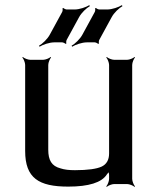

<svg xmlns="http://www.w3.org/2000/svg" viewBox="-20 -717 613 748"><path d="M246 10C326 10 376 -6 396 -37C399 -42 406 -47 407 -51L403 -53C402 -49 405 -41 405 -36V-20C405 -11 399 4 394 9L396 11C401 6 416 0 425 0H475C484 0 499 6 504 11L506 9C501 4 495 -11 495 -20V-464C495 -473 501 -488 506 -493L504 -495C499 -490 484 -484 475 -484H425C416 -484 401 -490 396 -495L394 -493C399 -488 405 -473 405 -464V-119C405 -94 395 -77 376 -68C357 -59 322 -54 272 -54C249 -54 231 -56 216 -61C181 -70 168 -93 168 -134V-464C168 -473 174 -488 179 -493L177 -495C172 -490 157 -484 148 -484H98C89 -484 74 -490 69 -495L67 -493C72 -488 78 -473 78 -464V-129C78 -23 131 10 246 10ZM240 -562 288 -650C297 -667 317 -686 330 -693L328 -697C315 -689 290 -680 270 -680H240C236 -680 228 -684 227 -686L223 -684C225 -682 224 -673 222 -670L174 -582C165 -565 145 -546 132 -539L134 -535C147 -543 172 -552 192 -552H222C226 -552 234 -548 235 -546L239 -548C237 -550 238 -559 240 -562ZM367 -562 415 -650C424 -667 444 -686 457 -693L455 -697C442 -689 417 -680 397 -680H367C363 -680 355 -684 354 -686L350 -684C352 -682 351 -673 349 -670L301 -582C292 -565 272 -546 259 -539L261 -535C274 -543 299 -552 319 -552H349C353 -552 361 -548 362 -546L366 -548C364 -550 365 -559 367 -562Z"/></svg>

Font: Gamestation Storm
Style: Regular
Weight: 400
Designer: Jonas Hecksher
Foundry: Jonas Hecksher, Playtypeª, e-types AS
Version: Version 1.003